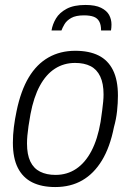

<svg xmlns="http://www.w3.org/2000/svg" viewBox="-20 -743 528 775"><path d="M203 12Q148 12 110 -7Q72 -26 52 -65.5Q32 -105 32 -167Q32 -198 36 -230Q40 -262 47 -295Q64 -377 96 -430.5Q128 -484 175.5 -511Q223 -538 284 -538Q340 -538 378 -519Q416 -500 436 -460Q456 -420 456 -357Q456 -327 452.5 -294.5Q449 -262 440 -230Q424 -149 391.5 -95.5Q359 -42 312 -15Q265 12 203 12ZM204 -37Q251 -37 287.5 -61.5Q324 -86 349 -133.5Q374 -181 386 -251Q390 -278 392.5 -297.5Q395 -317 396.5 -332.5Q398 -348 398 -362Q398 -406 384.5 -434.5Q371 -463 345.5 -476Q320 -489 283 -489Q238 -489 202 -466Q166 -443 141 -397Q116 -351 103 -282Q98 -255 95 -233.5Q92 -212 90.5 -195.5Q89 -179 89 -164Q89 -119 102.5 -91Q116 -63 142 -50Q168 -37 204 -37ZM325 -723Q365 -723 388 -711.5Q411 -700 420.5 -682.5Q430 -665 430 -644Q430 -638 429.5 -632Q429 -626 428 -620H388Q388 -643 380.5 -656.5Q373 -670 358 -675.5Q343 -681 319 -681Q286 -681 267.5 -670.5Q249 -660 240.5 -645.5Q232 -631 228 -620H188Q192 -645 206 -668.5Q220 -692 249 -707.5Q278 -723 325 -723Z"/></svg>

Font: Archivo SemiCondensed ExtraLight
Style: Italic
Weight: 250
Width: 4
Italic angle: -10°
Designer: Hector Gatti
Foundry: Omnibus-Type
Version: Version 2.001